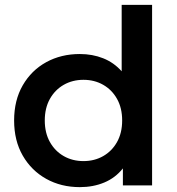

<svg xmlns="http://www.w3.org/2000/svg" viewBox="-20 -762 727 789"><path d="M308 7Q231 7 170 -27Q109 -61 73.5 -122.5Q38 -184 38 -267Q38 -350 73.5 -411.5Q109 -473 170 -506.5Q231 -540 308 -540Q360 -540 404 -522.5Q448 -505 480 -469V-742H605V0H485V-70Q454 -31 408.5 -12Q363 7 308 7ZM323 -100Q368 -100 404 -120.5Q440 -141 461 -178.5Q482 -216 482 -267Q482 -318 461 -355.5Q440 -393 404 -413.5Q368 -434 323 -434Q278 -434 242 -413.5Q206 -393 185 -355.5Q164 -318 164 -267Q164 -216 185 -178.5Q206 -141 242 -120.5Q278 -100 323 -100Z"/></svg>

Font: Montserrat SemiBold
Style: Regular
Weight: 600
Designer: Julieta Ulanovsky
Foundry: Julieta Ulanovsky
Version: Version 9.000; ttfautohint (v1.8.4.7-5d5b)